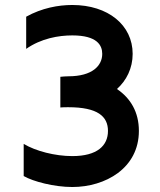

<svg xmlns="http://www.w3.org/2000/svg" viewBox="-20 -735 640 770"><path d="M254 -429C243 -429 233 -428 222 -427V-304C233 -305 243 -305 254 -305C372 -305 413 -268 413 -210C413 -151 370 -109 270 -109C201 -109 123 -129 75 -158V-29C113 -7 197 15 270 15C402 15 537 -60 537 -210C537 -285 504 -341 449 -378C487 -412 512 -461 512 -519C512 -634 414 -715 270 -715C214 -715 148 -703 85 -668V-539C145 -581 215 -593 270 -593C370 -593 390 -553 390 -519C390 -472 351 -429 254 -429Z"/></svg>

Font: KT Kiyosuna Sans Bold
Style: Regular
Weight: 700
Designer: [Zen Kaku Gothic] Yoshimichi Ohira
Version: Version 1.010;Glyphs 3.1.2 (3151)